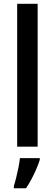

<svg xmlns="http://www.w3.org/2000/svg" viewBox="-20 -780 291 1021"><path d="M180.2 0H71.3V-759.8H180.2ZM191.4 61V70.8Q184.1 93.3 172.9 119.6Q161.6 146 147.7 172.1Q133.8 198.2 118.2 221.2H53.7V209Q59.6 190.9 66.2 164.1Q72.8 137.2 78.4 109.4Q84 81.5 85.9 61Z"/></svg>

Font: Open Sans SemiCondensed SemiBold
Style: Regular
Weight: 600
Width: 4
Designer: Monotype Design Team
Foundry: Monotype Imaging Inc.
Version: Version 3.000